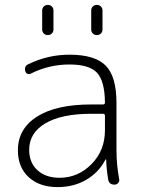

<svg xmlns="http://www.w3.org/2000/svg" viewBox="-20 -753 574 783"><path d="M352 -710Q352 -720 358.5 -726.5Q365 -733 375 -733Q385 -733 391.5 -726.5Q398 -720 398 -710V-633Q398 -623 391.5 -616.5Q385 -610 375 -610Q365 -610 358.5 -616.5Q352 -623 352 -633ZM152 -710Q152 -720 158.5 -726.5Q165 -733 175 -733Q185 -733 191.5 -726.5Q198 -720 198 -710V-633Q198 -623 191.5 -616.5Q185 -610 175 -610Q165 -610 158.5 -616.5Q152 -623 152 -633ZM352 -289Q231 -289 165 -250Q99 -211 99 -142Q99 -90 132.5 -59Q166 -28 223 -28Q298 -28 353 -83.5Q408 -139 408 -222V-281Q408 -289 400 -289ZM215 10Q141 10 97 -30.5Q53 -71 53 -140Q53 -228 131 -277.5Q209 -327 352 -327H400Q408 -327 408 -335Q407 -423 375.5 -456.5Q344 -490 263 -490Q180 -490 106 -453Q99 -449 92 -452Q85 -455 83 -463Q78 -483 95 -491Q175 -530 263 -530Q367 -530 411 -485.5Q455 -441 455 -333V-140Q455 -83 466 -22Q468 -14 462 -7Q456 0 447 0Q424 0 421 -22Q414 -65 413 -102Q413 -103 412 -103Q410 -103 410 -102Q383 -50 332 -20Q281 10 215 10Z"/></svg>

Font: Rounded Mplus 1c Light
Style: Regular
Weight: 300
Version: Version 1.059.20150529